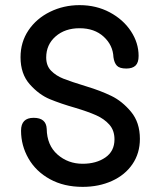

<svg xmlns="http://www.w3.org/2000/svg" viewBox="-20 -728 624 748"><path d="M62 -219Q62 -269 111 -269Q160 -269 162 -226Q163 -162 204 -126Q245 -90 302 -90Q355 -90 390.5 -114.5Q426 -139 426 -185Q426 -220 406 -242.5Q386 -265 354.5 -279Q323 -293 273 -308Q217 -324 174.5 -341.5Q132 -359 96 -399.5Q60 -440 60 -505Q60 -564 91 -610Q122 -656 175 -682Q228 -708 290 -708Q355 -708 407.5 -680Q460 -652 490 -606.5Q520 -561 520 -510Q520 -484 508 -472.5Q496 -461 472 -461Q446 -461 435.5 -472Q425 -483 422 -505Q420 -552 384 -585Q348 -618 290 -618Q233 -618 196.5 -586Q160 -554 160 -504Q160 -472 179 -452.5Q198 -433 227 -421.5Q256 -410 318 -391Q371 -375 413.5 -354.5Q456 -334 490.5 -292.5Q525 -251 525 -187Q525 -131 496 -88.5Q467 -46 416 -23Q365 0 302 0Q229 0 174.5 -30Q120 -60 91 -110.5Q62 -161 62 -219Z"/></svg>

Font: Mali Medium
Style: Regular
Weight: 500
Version: Version 1.000; ttfautohint (v1.6)